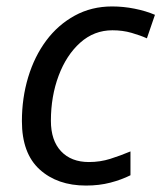

<svg xmlns="http://www.w3.org/2000/svg" viewBox="-20 -566 501 596"><path d="M247 10Q158 10 103 -40Q48 -90 48 -190Q48 -262 67.5 -326.5Q87 -391 123.5 -440Q160 -489 212 -517.5Q264 -546 328 -546Q363 -546 398 -539Q433 -532 461 -520L436 -447Q416 -456 388.5 -464Q361 -472 329 -472Q272 -472 229 -433.5Q186 -395 162 -331Q138 -267 138 -191Q138 -130 169.5 -96.5Q201 -63 256 -63Q291 -63 322.5 -73Q354 -83 385 -96V-22Q357 -8 322.5 1Q288 10 247 10Z"/></svg>

Font: Noto Sans IKEA
Style: Italic
Weight: 400
Italic angle: -12°
Designer: Monotype Design Team
Foundry: Monotype Imaging Inc.
Version: Version 2.001